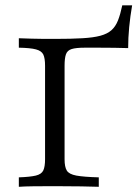

<svg xmlns="http://www.w3.org/2000/svg" viewBox="-20 -718 534 738"><path d="M52.4 0V-36.3Q96 -37.9 117.7 -43.1Q139.5 -48.4 146.4 -62.9Q153.2 -77.4 153.2 -105.6V-465.3Q153.2 -494.4 146.4 -508.5Q139.5 -522.6 118.1 -528.2Q96.8 -533.9 52.4 -534.7V-571Q75.8 -570.2 101.2 -569.4Q126.6 -568.5 150.8 -568.5Q175 -568.5 191.9 -568.5Q254 -568.5 296.4 -571Q338.7 -573.4 365.7 -580.6Q392.7 -587.9 408.5 -602Q424.2 -616.1 433.5 -639.5Q442.7 -662.9 450 -697.6H487.9Q480.6 -655.6 476.6 -614.1Q472.6 -572.6 472.6 -533.1Q449.2 -533.9 419.8 -534.3Q390.3 -534.7 360.5 -534.7Q330.6 -534.7 305.6 -534.7Q271.8 -534.7 255.2 -529.4Q238.7 -524.2 233.5 -509.3Q228.2 -494.4 228.2 -465.3V-105.6Q228.2 -76.6 236.7 -62.5Q245.2 -48.4 273.4 -43.1Q301.6 -37.9 359.7 -36.3V0Q335.5 -0.8 292.3 -1.6Q249.2 -2.4 191.1 -2.4Q144.4 -2.4 109.3 -2Q74.2 -1.6 52.4 0Z"/></svg>

Font: Playfair 9pt Light
Style: Regular
Weight: 300
Designer: Claus Eggers Sørensen
Foundry: Claus Eggers Sørensen
Version: Version 2.001;gftools[0.9.30]